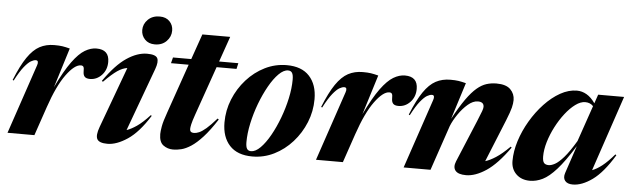

<svg xmlns="http://www.w3.org/2000/svg" viewBox="-48 -913 3613 1099"><g transform="rotate(5 1759.0 -363.0)"><path d="M155 -399.5Q159.5 -412 157.5 -420Q155.5 -428 145.5 -428Q133.5 -428 117.5 -418.8Q101.5 -409.5 79.5 -382.5Q57.5 -355.5 29 -301L23 -304Q57 -388.5 89.8 -436.2Q122.5 -484 159.5 -503.8Q196.5 -523.5 243 -523.5Q271.5 -523.5 289.8 -520.8Q308 -518 333 -511.5L262 -283Q308.5 -380 347 -432.5Q385.5 -485 419.2 -505Q453 -525 485.5 -525Q559 -525 559 -454Q559 -408.5 530.5 -378.2Q502 -348 463 -348Q441.5 -348 432.5 -357.8Q423.5 -367.5 423.5 -387.5Q424 -407.5 419.8 -414.2Q415.5 -421 405 -421Q369 -421 321.2 -355.8Q273.5 -290.5 231 -165.5L174.5 0H20Z M737 -653.5Q737 -688 762.8 -713.5Q788.5 -739 830.5 -739Q866.5 -739 887.2 -717.5Q908 -696 908 -664.5Q908 -629.5 882.5 -603.5Q857 -577.5 815.5 -577.5Q779.5 -577.5 758.2 -599.8Q737 -622 737 -653.5ZM542.5 -79.5 671 -429Q644 -425.5 614.5 -405.5Q585 -385.5 538.5 -338.5L532 -343Q598.5 -438.5 659.8 -479.5Q721 -520.5 777 -520.5Q826 -520.5 836.2 -500.5Q846.5 -480.5 830.5 -437L697.5 -75Q722.5 -83 754.8 -105Q787 -127 828.5 -172L834 -168.5Q772.5 -70.5 710 -28.8Q647.5 13 595 13Q547.5 13 535.8 -8.2Q524 -29.5 542.5 -79.5Z M1081.5 -198.5Q1067.5 -158.5 1063.5 -140.2Q1059.5 -122 1059.5 -112.5Q1059.5 -92 1083 -92Q1096 -92 1112.5 -99Q1129 -106 1152.8 -126.2Q1176.5 -146.5 1211 -186L1218 -181Q1176 -116 1140.5 -77.2Q1105 -38.5 1075 -19Q1045 0.5 1019.5 6.8Q994 13 972.5 13Q940.5 13 916 -5Q891.5 -23 891.5 -69Q891.5 -84 896.5 -113Q901.5 -142 920.5 -195L1019 -478.5H917.5L926 -512H1031L1082 -658H1242L1191 -512H1301.5L1294 -478.5H1179.5Z M1579 -525Q1665 -525 1709.5 -476.5Q1754 -428 1754 -344.5Q1754 -275 1728 -211Q1702 -147 1656.5 -96.2Q1611 -45.5 1552.2 -16.2Q1493.5 13 1427.5 13Q1341 13 1296.5 -35.5Q1252 -84 1252 -167.5Q1252 -237 1278 -301Q1304 -365 1349.5 -415.8Q1395 -466.5 1454 -495.8Q1513 -525 1579 -525ZM1417.5 -16.5Q1443 -16.5 1471 -44.5Q1499 -72.5 1525.5 -119.5Q1552 -166.5 1573.2 -223Q1594.5 -279.5 1607 -337.5Q1619.5 -395.5 1619.5 -445.5Q1619.5 -472.5 1612.2 -484Q1605 -495.5 1589 -495.5Q1563.5 -495.5 1535.5 -467.5Q1507.5 -439.5 1481 -392.5Q1454.5 -345.5 1433.2 -289Q1412 -232.5 1399.5 -174.5Q1387 -116.5 1387 -66.5Q1387 -39.5 1394.2 -28Q1401.5 -16.5 1417.5 -16.5Z M1927.5 -399.5Q1932 -412 1930 -420Q1928 -428 1918 -428Q1906 -428 1890 -418.8Q1874 -409.5 1852 -382.5Q1830 -355.5 1801.5 -301L1795.5 -304Q1829.5 -388.5 1862.2 -436.2Q1895 -484 1932 -503.8Q1969 -523.5 2015.5 -523.5Q2044 -523.5 2062.2 -520.8Q2080.5 -518 2105.5 -511.5L2034.5 -283Q2081 -380 2119.5 -432.5Q2158 -485 2191.8 -505Q2225.5 -525 2258 -525Q2331.5 -525 2331.5 -454Q2331.5 -408.5 2303 -378.2Q2274.5 -348 2235.5 -348Q2214 -348 2205 -357.8Q2196 -367.5 2196 -387.5Q2196.5 -407.5 2192.2 -414.2Q2188 -421 2177.5 -421Q2141.5 -421 2093.8 -355.8Q2046 -290.5 2003.5 -165.5L1947 0H1792.5Z M2305 -301 2299 -304Q2333 -388.5 2365.8 -436.2Q2398.5 -484 2435.5 -503.8Q2472.5 -523.5 2519 -523.5Q2547.5 -523.5 2565.8 -520.8Q2584 -518 2609 -511.5L2542.5 -301Q2581 -372.5 2612.5 -416.8Q2644 -461 2671.8 -484.5Q2699.5 -508 2726.8 -516.5Q2754 -525 2784 -525Q2839.5 -525 2864.5 -499.8Q2889.5 -474.5 2889.5 -439Q2889.5 -420 2883.5 -395.5Q2877.5 -371 2857 -320L2758 -76.5Q2784.5 -84.5 2818.2 -106.2Q2852 -128 2896.5 -172L2902 -167Q2833 -69.5 2770.8 -28.2Q2708.5 13 2655.5 13Q2610 13 2594 -7Q2578 -27 2592 -61L2692.5 -302Q2710 -344.5 2715.8 -360.5Q2721.5 -376.5 2721.5 -385Q2721.5 -413.5 2687 -413.5Q2659 -413.5 2629.8 -388.5Q2600.5 -363.5 2576 -327.5Q2551.5 -291.5 2538.5 -259L2450.5 0H2296L2431 -399.5Q2435.5 -412 2433.5 -420Q2431.5 -428 2421.5 -428Q2409.5 -428 2393.5 -418.8Q2377.5 -409.5 2355.5 -382.5Q2333.5 -355.5 2305 -301Z M3220 -49.5 3273 -208Q3217 -118 3174.2 -70.2Q3131.5 -22.5 3095.2 -4.8Q3059 13 3022.5 13Q2973.5 13 2943.5 -16Q2913.5 -45 2913.5 -91.5Q2913.5 -147 2932.5 -207Q2951.5 -267 2984.8 -323.5Q3018 -380 3060.8 -425.5Q3103.5 -471 3151.2 -497.8Q3199 -524.5 3246.5 -524.5Q3275.5 -524.5 3302 -509.2Q3328.5 -494 3351.5 -461L3369 -512H3518L3372 -78.5Q3398 -88 3428.8 -112Q3459.5 -136 3497 -180L3503 -175.5Q3441 -73 3381 -30Q3321 13 3269 13Q3237 13 3223.8 -4.2Q3210.5 -21.5 3220 -49.5ZM3086 -133Q3086 -106 3094.5 -95.8Q3103 -85.5 3122 -85.5Q3137 -85.5 3157.8 -96.8Q3178.5 -108 3207.2 -140.5Q3236 -173 3274.5 -237.5L3345.5 -444Q3327.5 -463 3299.5 -463Q3272.5 -463 3243 -441.2Q3213.5 -419.5 3185.5 -383.5Q3157.5 -347.5 3135 -304Q3112.5 -260.5 3099.2 -216Q3086 -171.5 3086 -133Z"/></g></svg>

Font: Newsreader 72pt
Style: Bold Italic
Weight: 700
Italic angle: -17°
Designer: Hugues Gentile
Foundry: Production Type
Version: Version 1.003; ttfautohint (v1.8.3)